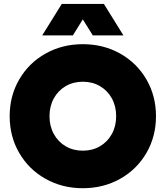

<svg xmlns="http://www.w3.org/2000/svg" viewBox="-20 -946 845 979"><path d="M29.3 -353.5Q29.3 -457 78.1 -541Q127 -625 212.2 -672.9Q297.4 -720.7 402.3 -720.7Q507.3 -720.7 592.5 -672.9Q677.7 -625 726.6 -541Q775.4 -457 775.4 -353.5Q775.4 -250 726.6 -166Q677.7 -82 592.5 -34.2Q507.3 13.7 402.3 13.7Q297.4 13.7 212.2 -34.2Q127 -82 78.1 -166Q29.3 -250 29.3 -353.5ZM572.3 -353.5Q572.3 -404.3 550.3 -444.3Q528.3 -484.4 489.7 -506.8Q451.2 -529.3 402.3 -529.3Q353.5 -529.3 314.9 -506.8Q276.4 -484.4 254.4 -444.3Q232.4 -404.3 232.4 -353.5Q232.4 -302.7 254.4 -262.7Q276.4 -222.7 314.9 -200.2Q353.5 -177.7 402.3 -177.7Q451.2 -177.7 489.7 -200.2Q528.3 -222.7 550.3 -262.7Q572.3 -302.7 572.3 -353.5ZM294.9 -925.8H509.8L609.4 -765.6H453.1L402.3 -847.2L351.6 -765.6H195.3Z"/></svg>

Font: Wanted Sans ExtraBlack
Style: Regular
Weight: 900
Designer: Original Design by Kil Hyung-jin and Kang Hanbin, Wanted Lab, Inc; Hangeul from Source Han Sans by Jang Soo-young and Ka
Foundry: Wanted Lab, Inc.
Version: Version 1.001